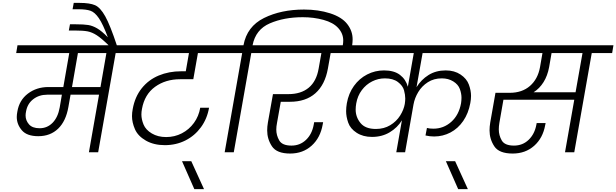

<svg xmlns="http://www.w3.org/2000/svg" viewBox="-20 -1053 4263 1328"><path d="M921 -686H780L659 0H595L665 -398H468L453 -313Q436 -215 382 -163Q328 -111 245 -111Q166 -111 131 -152Q96 -193 96 -244Q96 -261 100 -281Q113 -360 173 -405.5Q233 -451 315 -451H418L459 -686H92L101 -740H930ZM716 -686H519L478 -451H675ZM408 -398H306Q250 -398 209.5 -366.5Q169 -335 160 -281Q157 -267 157 -254Q157 -220 180.5 -193Q204 -166 254 -166Q307 -166 344 -204Q381 -242 393 -310Z M530 -1033Q601 -1033 637.5 -1017Q674 -1001 708 -940Q742 -879 789 -737H734Q682 -788 649.5 -809Q617 -830 586 -836Q555 -842 496 -842H456L464 -885H503Q560 -885 590.5 -880Q621 -875 652.5 -856.5Q684 -838 726 -795Q692 -886 664 -927Q636 -968 606 -978.5Q576 -989 523 -989H482L490 -1033Z M1226 -505Q1125 -505 1052.5 -452.5Q980 -400 962 -300Q958 -280 958 -261Q958 -228 973 -191.5Q988 -155 1030 -130Q1072 -105 1129 -105Q1188 -105 1238 -131Q1288 -157 1321.5 -203Q1355 -249 1365 -308H1426Q1413 -232 1370 -173Q1327 -114 1262.5 -81.5Q1198 -49 1120 -49Q1044 -49 989 -80.5Q934 -112 913.5 -159Q893 -206 893 -250Q893 -274 898 -299Q913 -383 960 -442Q1007 -501 1077.5 -530.5Q1148 -560 1233 -560H1265L1287 -686H863L872 -740H1581L1572 -686H1349L1317 -505Z M1324 255 1239 62H1303L1391 255Z M2083 -987Q2182 -987 2263 -961Q2344 -935 2381.5 -887Q2419 -839 2419 -781Q2419 -762 2416 -741L2413 -724H2349L2351 -740Q2354 -757 2354 -773Q2354 -821 2319.5 -859Q2285 -897 2217.5 -915.5Q2150 -934 2074 -934Q1945 -934 1846.5 -891.5Q1748 -849 1727 -740H1868L1859 -686H1718L1597 0H1534L1655 -686H1514L1523 -740H1664Q1688 -870 1806 -928.5Q1924 -987 2083 -987Z M1922 -349 1896 -203Q1891 -178 1891 -157Q1891 -117 1911.5 -81.5Q1932 -46 1996 -46Q2055 -46 2096.5 -85.5Q2138 -125 2150 -191L2153 -208H2215L2212 -192Q2196 -100 2135.5 -45.5Q2075 9 1987 9Q1894 9 1861 -41Q1828 -91 1828 -151Q1828 -177 1833 -206L1868 -402H1975Q2062 -402 2115.5 -446.5Q2169 -491 2184 -579L2203 -686H1801L1810 -740H2404L2395 -686H2267L2248 -579Q2228 -467 2161.5 -408Q2095 -349 1985 -349Z M2903 -686 2861 -450Q2893 -502 2944 -534Q2995 -566 3063 -566Q3123 -566 3165.5 -537.5Q3208 -509 3223 -468Q3238 -427 3238 -390Q3238 -366 3233 -340Q3220 -269 3184 -216.5Q3148 -164 3095.5 -136.5Q3043 -109 2983 -109Q2952 -109 2923 -116L2933 -168Q2950 -163 2978 -163Q3048 -163 3101 -210Q3154 -257 3169 -339Q3172 -359 3172 -377Q3172 -406 3160.5 -437.5Q3149 -469 3115 -490Q3081 -511 3036 -511Q2981 -511 2939.5 -484.5Q2898 -458 2873 -416.5Q2848 -375 2840 -330L2782 0H2721L2760 -221Q2729 -170 2675.5 -138Q2622 -106 2553 -106Q2491 -106 2447 -134.5Q2403 -163 2388.5 -204.5Q2374 -246 2374 -284Q2374 -310 2379 -339Q2391 -407 2428 -458.5Q2465 -510 2519.5 -538Q2574 -566 2636 -566Q2706 -566 2746.5 -535Q2787 -504 2801 -453L2842 -686H2337L2346 -740H3406L3397 -686ZM2580 -161Q2636 -161 2679 -187Q2722 -213 2747.5 -253.5Q2773 -294 2780 -335V-336Q2783 -355 2783 -372Q2783 -397 2774.5 -428.5Q2766 -460 2732.5 -485.5Q2699 -511 2642 -511Q2596 -511 2554 -490Q2512 -469 2482.5 -429.5Q2453 -390 2444 -338Q2440 -315 2440 -295Q2440 -243 2473.5 -202Q2507 -161 2580 -161Z M3149 255 3064 62H3128L3216 255Z M4214 -686H4073L3952 0H3888L3952 -363H3462L3434 -203Q3430 -179 3430 -158Q3430 -117 3450.5 -81.5Q3471 -46 3535 -46Q3595 -46 3636.5 -86Q3678 -126 3690 -191L3692 -202H3754L3751 -188Q3735 -98 3674.5 -44.5Q3614 9 3526 9Q3432 9 3399 -41Q3366 -91 3366 -151Q3366 -177 3371 -207L3407 -411H3505Q3591 -411 3645.5 -458.5Q3700 -506 3715 -588L3732 -686H3339L3348 -740H4223ZM4009 -686H3795L3778 -588Q3767 -529 3739.5 -485Q3712 -441 3671 -415H3961Z"/></svg>

Font: Fz Poppins Light
Style: Italic
Weight: 300
Italic angle: -10°
Designer: Ninad Kale (Devanagari), Jonny Pinhorn (Latin)
Foundry: Indian Type Foundry
Version: Vit hóa bi Vntype.Com & FontZin.Com